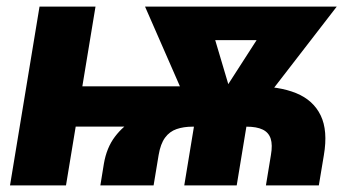

<svg xmlns="http://www.w3.org/2000/svg" viewBox="-20 -561 1082 581"><path d="M283.7 0 294.4 -65.9Q302.7 -114.3 327.9 -147.5Q353 -180.7 389.6 -201.4Q426.3 -222.2 469 -233.2Q511.7 -244.1 555.7 -248Q599.6 -252 639.2 -252L746.6 -299.8Q824.2 -300.3 876.2 -279.1Q928.2 -257.8 950.4 -211.7Q972.7 -165.5 960 -91.3L944.8 0H784.7L799.8 -91.8Q805.2 -122.6 799.1 -141.4Q793 -160.2 774.9 -168.9Q756.8 -177.7 726.1 -177.7H562.5Q535.6 -177.7 514.4 -170.4Q493.2 -163.1 479.5 -144.5Q465.8 -126 460 -91.8L444.8 0ZM10.3 0 99.6 -541H269L179.7 0ZM103 -177.7 123 -299.8H589.4L569.3 -178.2ZM537.6 0 576.7 -237.3H735.4L696.3 0ZM575.7 -182.6 418.9 -541H601.1L689.9 -242.2L663.6 -182.6ZM634.8 -182.6 631.3 -245.1 821.8 -541H999L722.2 -182.6ZM503.9 -439.5 520.5 -541H913.6L897 -439.5Z"/></svg>

Font: Inter 17pt ExtraBold
Style: Italic
Weight: 800
Italic angle: -9.3988°
Version: Version 4.001;git-66647c0bb